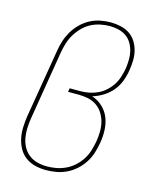

<svg xmlns="http://www.w3.org/2000/svg" viewBox="-113 -819 726 904"><g transform="rotate(15 250.0 -367.5)"><path d="M198 8Q170 8 144.5 1.5Q119 -5 98.5 -20Q78 -35 65.5 -57.5Q53 -80 47.5 -105.5Q42 -131 43 -158.5Q44 -186 48 -213L104 -548Q108 -574 116 -598.5Q124 -623 137.5 -646Q151 -669 171 -688.5Q191 -708 214.5 -720.5Q238 -733 264 -738Q290 -743 315 -743Q339 -743 363 -737.5Q387 -732 406 -719.5Q425 -707 437.5 -687.5Q450 -668 456 -645Q462 -622 461.5 -597.5Q461 -573 457 -549Q453 -522 443 -495Q433 -468 414.5 -445.5Q396 -423 371 -407.5Q346 -392 319 -384Q348 -375 370.5 -354Q393 -333 404 -305.5Q415 -278 416.5 -245.5Q418 -213 412 -181Q408 -156 400 -131Q392 -106 377.5 -83.5Q363 -61 342.5 -42.5Q322 -24 298 -12.5Q274 -1 248.5 3.5Q223 8 198 8ZM198 -10Q222 -10 245 -14.5Q268 -19 290 -29.5Q312 -40 330.5 -57Q349 -74 362 -94.5Q375 -115 382 -138Q389 -161 393 -183Q397 -207 397.5 -231.5Q398 -256 392.5 -278Q387 -300 375 -319.5Q363 -339 344.5 -352Q326 -365 303 -370Q280 -375 256 -375H204L207 -393H259Q280 -393 301 -397Q322 -401 342.5 -410.5Q363 -420 380 -435.5Q397 -451 409 -469.5Q421 -488 427.5 -509Q434 -530 438 -551Q441 -573 441.5 -594.5Q442 -616 437 -636.5Q432 -657 421.5 -674.5Q411 -692 394.5 -703.5Q378 -715 357 -720Q336 -725 314 -725Q292 -725 268 -720Q244 -715 222.5 -703.5Q201 -692 183.5 -674Q166 -656 153.5 -635Q141 -614 134 -591Q127 -568 123 -545L68 -210Q64 -186 63 -161.5Q62 -137 66 -114Q70 -91 81 -70.5Q92 -50 110 -36Q128 -22 151 -16Q174 -10 198 -10Z"/></g></svg>

Font: Iosevka Slab Thin Oblique
Style: Regular
Weight: 100
Italic angle: -9°
Monospace: yes
Designer: Belleve Invis
Foundry: Belleve Invis
Version: Version 11.1.0; ttfautohint (v1.8.3)